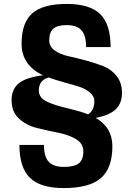

<svg xmlns="http://www.w3.org/2000/svg" viewBox="-20 -740 684 979"><path d="M231 -534Q231 -503 258.5 -483Q286 -463 327 -454Q368 -445 416.5 -432Q465 -419 506 -403Q547 -387 574.5 -352.5Q602 -318 602 -267Q602 -213 570 -182.5Q538 -152 468 -139Q553 -90 553 6Q553 118 494 168.5Q435 219 305 219Q186 219 132.5 166.5Q79 114 79 -1H204Q204 58 228 84.5Q252 111 306 111Q359 111 382 92.5Q405 74 405 32Q405 -8 367.5 -30.5Q330 -53 276 -63.5Q222 -74 168 -87.5Q114 -101 76.5 -135.5Q39 -170 39 -229Q39 -286 77 -316Q115 -346 199 -356Q90 -408 90 -517Q90 -624 144.5 -672Q199 -720 320 -720Q438 -720 491 -668Q544 -616 544 -500H419Q419 -559 395.5 -585.5Q372 -612 320 -612Q273 -612 252 -593.5Q231 -575 231 -534ZM429 -157Q461 -176 461 -224Q461 -250 437.5 -269Q414 -288 386 -297Q358 -306 307.5 -320Q257 -334 228 -345Q178 -331 178 -279Q178 -244 213 -225Q248 -206 321.5 -188.5Q395 -171 429 -157Z"/></svg>

Font: Fivo Sans Modern
Style: Regular
Weight: 700
Designer: Alexander Slobzheninov
Foundry: Alexander Slobzheninov
Version: 1.0